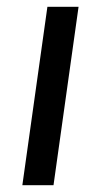

<svg xmlns="http://www.w3.org/2000/svg" viewBox="-20 -547 305 567"><path d="M46 0 120 -527H212L138 0Z"/></svg>

Font: Yekcdsyqcyvpieeyorgstswgcgt
Style: Regular
Weight: 400
Italic angle: -8°
Designer: Carrois Corporate & Edenspiekermann
Foundry: Carrois Corporate GbR & Edenspiekermann AG
Version: Version 2.001